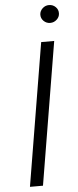

<svg xmlns="http://www.w3.org/2000/svg" viewBox="-61 -943 397 975"><g transform="rotate(-5 137.5 -455.5)"><path d="M238.3 -727.3 117.5 0H51.1L171.9 -727.3ZM226.6 -820.3Q207 -820.3 193.2 -833.8Q179.3 -847.3 179.7 -866.5Q180.4 -884.6 194.4 -897.9Q208.5 -911.2 227.6 -911.2Q247.5 -911.2 261.4 -897.5Q275.2 -883.9 274.5 -864.7Q274.1 -846.6 259.9 -833.5Q245.7 -820.3 226.6 -820.3Z"/></g></svg>

Font: Inter UI Light
Style: Italic
Weight: 300
Italic angle: 9.39999°
Designer: Rasmus Andersson
Foundry: rsms
Version: 3.2;8d6f07862